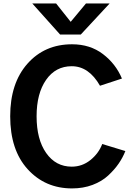

<svg xmlns="http://www.w3.org/2000/svg" viewBox="-20 -1056 753 1094"><path d="M38.1 -393.6Q38.1 -582 136.2 -692.9Q234.4 -803.7 390.6 -803.7Q493.2 -803.7 566.4 -748Q639.6 -692.4 674.8 -608.4L549.8 -567.4Q486.3 -678.7 388.7 -678.7Q296.9 -678.7 242.7 -601.1Q188.5 -523.4 188.5 -393.6Q188.5 -261.7 243.2 -184.1Q297.9 -106.4 388.7 -106.4Q448.2 -106.4 495.1 -144Q542 -181.6 562.5 -235.4L694.3 -195.3Q679.7 -158.2 656.2 -124Q632.8 -89.8 596.7 -56.2Q560.5 -22.5 507.3 -2.4Q454.1 17.6 390.6 17.6Q237.3 17.6 137.7 -91.8Q38.1 -201.2 38.1 -393.6ZM164.1 -1036.1H299.8L382.8 -931.6L469.7 -1036.1H604.5L440.4 -859.4H322.3Z"/></svg>

Font: Gothic A1 ExtraBold
Style: Regular
Weight: 800
Designer: HanYang I&C Co.,Ltd.
Foundry: HanYang I&C Co.,Ltd.
Version: Version 2.50